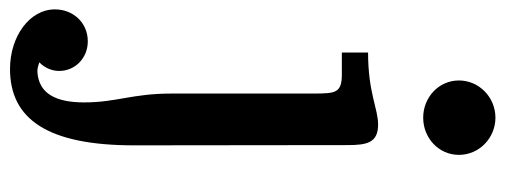

<svg xmlns="http://www.w3.org/2000/svg" viewBox="-390 -444 1034 393"><g transform="rotate(90 127.5 -248.0)"><path d="M172.4 -596.7C213.9 -596.7 248.5 -628.4 248.5 -669.9C248.5 -711.4 213.9 -744.6 172.4 -744.6C130.9 -744.6 96.2 -711.4 96.2 -669.9C96.2 -628.4 130.9 -596.7 172.4 -596.7ZM16.1 89.8C-22 89.8 -49.3 119.6 -49.3 157.2C-49.3 208.5 5.4 249 72.8 249C175.8 249 229 171.4 229 -4.9L228.5 -441.9C228.5 -481.9 223.6 -504.4 186.5 -504.4C153.3 -504.4 121.6 -483.9 39.1 -483.9V-430.2H84C122.6 -430.2 122.6 -416 123 -373.5V-81.1C123 -1 141.1 30.8 141.1 97.2C141.1 153.8 124 189.9 79.1 192.9C72.8 193.4 65.9 191.4 59.1 189C69.8 178.7 76.7 164.1 76.7 148.4C76.7 115.7 50.3 89.8 16.1 89.8Z"/></g></svg>

Font: Arbutus Slab
Style: Regular
Weight: 400
Designer: Karolina Lach
Foundry: Karolina Lach
Version: Version 1.001